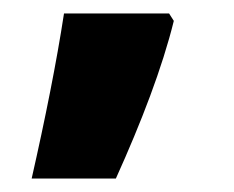

<svg xmlns="http://www.w3.org/2000/svg" viewBox="-20 -380 347 285"><path d="M231 -360H75C64 -288 47 -203 27 -115H152C190 -199 221 -280 238 -349Z"/></svg>

Font: Noto Sans Khmer UI Condensed ExtraBold
Style: Regular
Weight: 800
Width: 3
Designer: Danh Hong and the Monotype Design Team
Foundry: Monotype Imaging Inc.
Version: Version 2.002